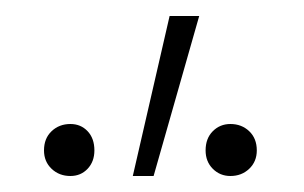

<svg xmlns="http://www.w3.org/2000/svg" viewBox="-20 -731 380 240"><path d="M146 -511 192 -711H229L172 -511ZM68 -511Q54 -511 44.5 -520Q35 -529 35 -543Q35 -558 44.5 -567Q54 -576 68 -576Q81 -576 89.5 -567Q98 -558 98 -543Q98 -529 89.5 -520Q81 -511 68 -511ZM268 -511Q255 -511 246 -520Q237 -529 237 -543Q237 -558 246 -567Q255 -576 268 -576Q282 -576 291.5 -567Q301 -558 301 -543Q301 -529 291.5 -520Q282 -511 268 -511Z"/></svg>

Font: Ysabeau Infant ExtraLight
Style: Regular
Weight: 250
Designer: Christian Thalmann (Catharsis Fonts)
Version: Version 2.001;gftools[0.9.30]; featfreeze: ss01,ss02,lnum